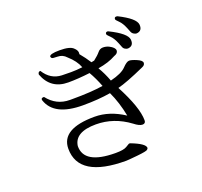

<svg xmlns="http://www.w3.org/2000/svg" viewBox="-148 -1037 1296 1231"><g transform="rotate(-20 500.0 -421.5)"><path d="M481 -585Q400 -575 333 -575Q214 -575 172 -687Q173 -706 189 -706Q233 -635 309 -632Q335 -631 371.5 -631Q408 -631 450 -636Q432 -684 383 -727Q359 -754 324 -754Q289 -754 285 -759.5Q281 -765 280 -769Q280 -788 350.5 -788Q421 -788 443 -765Q462 -748 462 -730Q462 -725 461 -721Q492 -684 516 -646Q526 -648 536 -650Q567 -674 581.5 -692Q596 -710 617 -710Q638 -710 657 -701Q694 -682 694 -662Q694 -642 666 -633Q618 -606 545 -594Q573 -547 593 -493Q671 -512 700 -542.5Q729 -573 746 -573Q763 -573 796.5 -558.5Q830 -544 830 -528Q830 -512 810 -504Q683 -447 622 -432Q709 -268 709 -180Q709 -158 687.5 -158Q666 -158 632 -185Q528 -262 406 -262Q262 -262 250 -171Q248 -47 461 -46H464Q518 -46 538.5 -58.5Q559 -71 562 -72.5Q565 -74 571 -73Q666 -37 666 -7Q666 -4 659 3.5Q652 11 587.5 17.5Q523 24 510 24Q187 24 187 -175Q187 -311 415 -311Q516 -311 615 -246Q596 -343 560 -419Q477 -405 371 -405Q176 -405 136 -524Q135 -527 135 -530Q135 -541 152 -541Q153 -541 154 -541Q212 -466 304 -466H320Q449 -466 531 -479Q509 -537 481 -585ZM773.3 -866.2Q884.6 -810.7 888.4 -767.3Q892.1 -724 852.3 -720.5Q845.3 -719.9 834.3 -726Q823.2 -732 818.2 -743.6L806.6 -772.7Q791.2 -810.5 772 -828.9Q752.9 -847.3 752.4 -852.3Q751.2 -866.3 764.2 -867.4Q768.1 -867.7 773.3 -866.2ZM767.2 -648.8Q759.3 -648.1 748.2 -654.2Q737.1 -660.3 733.1 -672L721.5 -701.1Q706.2 -738.9 687 -757.3Q667.8 -775.7 666.4 -780.6L666.3 -781.5Q665.1 -795.5 678 -796.6Q682 -797 687.2 -794.4Q799.5 -739 803.3 -695.7Q807.1 -652.3 767.2 -648.8Z"/></g></svg>

Font: Sawarabi Mincho
Style: Regular
Weight: 400
Version: Version 1.00